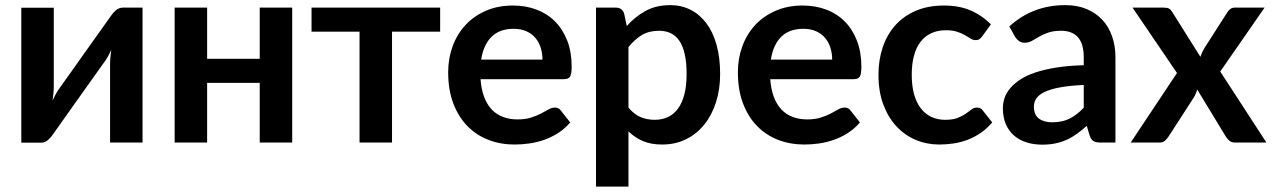

<svg xmlns="http://www.w3.org/2000/svg" viewBox="-20 -542 4838 730"><path d="M522 -513V0H398.5V-299.5Q398.5 -311 399.8 -324.8Q401 -338.5 403 -352.5Q393 -329.5 381 -312Q380 -311 371 -298.2Q362 -285.5 347.8 -265.5Q333.5 -245.5 315.5 -220.2Q297.5 -195 279 -169Q235.5 -107.5 180.5 -30Q173.5 -19.5 162.2 -9.5Q151 0.5 136.5 0.5H61V-512.5H184.5V-213Q184.5 -201.5 183.2 -187.8Q182 -174 180 -160Q191 -184.5 202 -200.5Q202.5 -201.5 211.5 -214Q220.5 -226.5 234.8 -246.5Q249 -266.5 267 -291.8Q285 -317 303.5 -343.5Q347 -405 402.5 -482.5Q409.5 -493.5 421 -503.2Q432.5 -513 447 -513Z M1091 -513V0H967.5V-227H767.5V0H644V-513H767.5V-318.5H967.5V-513Z M1653.5 -421.5H1470.5V0H1347V-421.5H1164.5V-513H1653.5Z M1807 -241Q1810 -201.5 1821 -172.8Q1832 -144 1850 -125.2Q1868 -106.5 1892.8 -97.2Q1917.5 -88 1947.5 -88Q1977.5 -88 1999.2 -95Q2021 -102 2037.2 -110.5Q2053.5 -119 2065.8 -126Q2078 -133 2089.5 -133Q2105 -133 2112.5 -121.5L2148 -76.5Q2127.5 -52.5 2102 -36.2Q2076.5 -20 2048.8 -10.2Q2021 -0.5 1992.2 3.5Q1963.5 7.5 1936.5 7.5Q1883 7.5 1837 -10.2Q1791 -28 1757 -62.8Q1723 -97.5 1703.5 -148.8Q1684 -200 1684 -267.5Q1684 -320 1701 -366.2Q1718 -412.5 1749.8 -446.8Q1781.5 -481 1827.2 -501Q1873 -521 1930.5 -521Q1979 -521 2020 -505.5Q2061 -490 2090.5 -460.2Q2120 -430.5 2136.8 -387.2Q2153.5 -344 2153.5 -288.5Q2153.5 -260.5 2147.5 -250.8Q2141.5 -241 2124.5 -241ZM2042.5 -315.5Q2042.5 -339.5 2035.8 -360.8Q2029 -382 2015.5 -398Q2002 -414 1981.2 -423.2Q1960.5 -432.5 1933 -432.5Q1879.5 -432.5 1848.8 -402Q1818 -371.5 1809.5 -315.5Z M2363 -443Q2394.5 -478.5 2434.5 -500.5Q2474.5 -522.5 2528.5 -522.5Q2570.5 -522.5 2605.2 -505Q2640 -487.5 2665.2 -454.2Q2690.5 -421 2704.2 -372.2Q2718 -323.5 2718 -260.5Q2718 -203 2702.5 -154Q2687 -105 2658.2 -69Q2629.5 -33 2588.8 -12.8Q2548 7.5 2497.5 7.5Q2454.5 7.5 2424 -5.8Q2393.5 -19 2369.5 -42.5V167.5H2246V-513H2321.5Q2345.5 -513 2353 -490.5ZM2369.5 -133Q2390.5 -107.5 2415.2 -97Q2440 -86.5 2469 -86.5Q2497 -86.5 2519.5 -97Q2542 -107.5 2557.8 -129Q2573.5 -150.5 2582 -183.2Q2590.5 -216 2590.5 -260.5Q2590.5 -305.5 2583.2 -336.8Q2576 -368 2562.5 -387.5Q2549 -407 2529.8 -416Q2510.5 -425 2486 -425Q2447.5 -425 2420.5 -408.8Q2393.5 -392.5 2369.5 -363Z M2908.5 -241Q2911.5 -201.5 2922.5 -172.8Q2933.5 -144 2951.5 -125.2Q2969.5 -106.5 2994.2 -97.2Q3019 -88 3049 -88Q3079 -88 3100.8 -95Q3122.5 -102 3138.8 -110.5Q3155 -119 3167.2 -126Q3179.5 -133 3191 -133Q3206.5 -133 3214 -121.5L3249.5 -76.5Q3229 -52.5 3203.5 -36.2Q3178 -20 3150.2 -10.2Q3122.5 -0.5 3093.8 3.5Q3065 7.5 3038 7.5Q2984.5 7.5 2938.5 -10.2Q2892.5 -28 2858.5 -62.8Q2824.5 -97.5 2805 -148.8Q2785.5 -200 2785.5 -267.5Q2785.5 -320 2802.5 -366.2Q2819.5 -412.5 2851.2 -446.8Q2883 -481 2928.8 -501Q2974.5 -521 3032 -521Q3080.5 -521 3121.5 -505.5Q3162.5 -490 3192 -460.2Q3221.5 -430.5 3238.2 -387.2Q3255 -344 3255 -288.5Q3255 -260.5 3249 -250.8Q3243 -241 3226 -241ZM3144 -315.5Q3144 -339.5 3137.2 -360.8Q3130.5 -382 3117 -398Q3103.5 -414 3082.8 -423.2Q3062 -432.5 3034.5 -432.5Q2981 -432.5 2950.2 -402Q2919.5 -371.5 2911 -315.5Z M3715 -404.5Q3709.5 -397.5 3704.2 -393.5Q3699 -389.5 3689 -389.5Q3679.5 -389.5 3670.5 -395.2Q3661.5 -401 3649 -408.2Q3636.5 -415.5 3619.2 -421.2Q3602 -427 3576.5 -427Q3544 -427 3519.5 -415.2Q3495 -403.5 3478.8 -381.5Q3462.5 -359.5 3454.5 -328.2Q3446.5 -297 3446.5 -257.5Q3446.5 -216.5 3455.2 -184.5Q3464 -152.5 3480.5 -130.8Q3497 -109 3520.5 -97.8Q3544 -86.5 3573.5 -86.5Q3603 -86.5 3621.2 -93.8Q3639.5 -101 3652 -109.8Q3664.5 -118.5 3673.8 -125.8Q3683 -133 3694.5 -133Q3709.5 -133 3717 -121.5L3752.5 -76.5Q3732 -52.5 3708 -36.2Q3684 -20 3658.2 -10.2Q3632.5 -0.5 3605.2 3.5Q3578 7.5 3551 7.5Q3503.5 7.5 3461.5 -10.2Q3419.5 -28 3388 -62Q3356.5 -96 3338.2 -145.2Q3320 -194.5 3320 -257.5Q3320 -314 3336.2 -362.2Q3352.5 -410.5 3384 -445.8Q3415.5 -481 3462 -501Q3508.5 -521 3569 -521Q3626.5 -521 3669.8 -502.5Q3713 -484 3747.5 -449.5Z M3817.5 -441.5Q3906 -522.5 4030.5 -522.5Q4075.5 -522.5 4111 -507.8Q4146.5 -493 4171 -466.8Q4195.5 -440.5 4208.2 -404Q4221 -367.5 4221 -324V0H4165Q4147.5 0 4138 -5.2Q4128.5 -10.5 4123 -26.5L4112 -63.5Q4092.5 -46 4074 -32.8Q4055.5 -19.5 4035.5 -10.5Q4015.5 -1.5 3992.8 3.2Q3970 8 3942.5 8Q3910 8 3882.5 -0.8Q3855 -9.5 3835 -27Q3815 -44.5 3804 -70.5Q3793 -96.5 3793 -131Q3793 -150.5 3799.5 -169.8Q3806 -189 3820.8 -206.5Q3835.5 -224 3859 -239.5Q3882.5 -255 3916.8 -266.5Q3951 -278 3996.5 -285.2Q4042 -292.5 4100.5 -294V-324Q4100.5 -375.5 4078.5 -400.2Q4056.5 -425 4015 -425Q3985 -425 3965.2 -418Q3945.5 -411 3930.5 -402.2Q3915.5 -393.5 3903.2 -386.5Q3891 -379.5 3876 -379.5Q3863 -379.5 3854 -386.2Q3845 -393 3839.5 -402ZM4100.5 -219Q4047 -216.5 4010.5 -209.8Q3974 -203 3952 -192.5Q3930 -182 3920.5 -168Q3911 -154 3911 -137.5Q3911 -105 3930.2 -91Q3949.5 -77 3980.5 -77Q4018.5 -77 4046.2 -90.8Q4074 -104.5 4100.5 -132.5Z M4795 0H4676Q4662.5 0 4654.2 -7Q4646 -14 4640.5 -23L4532 -201.5Q4529.5 -193 4526.2 -185.5Q4523 -178 4519 -171.5L4423 -23Q4417.5 -14.5 4409.5 -7.2Q4401.5 0 4389.5 0H4279L4455 -264.5L4286 -513H4405Q4418.5 -513 4425 -509.2Q4431.5 -505.5 4436.5 -497L4544 -326Q4549.5 -343 4559.5 -359.5L4646 -494.5Q4657 -513 4674.5 -513H4788L4619.5 -270Z"/></svg>

Font: Lato
Style: Bold
Weight: 700
Designer: Lukasz Dziedzic with Adam Twardoch and Botio Nikoltchev
Foundry: tyPoland Lukasz Dziedzic
Version: Version 2.010; 2014-09-01; http://www.latofonts.com/; ttfaut